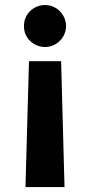

<svg xmlns="http://www.w3.org/2000/svg" viewBox="-20 -573 365 777"><path d="M83.1 183.9 97.3 -325.3H227.3L241.1 183.9ZM162.3 -552.6Q180 -552.6 195.5 -545.8Q210.9 -539.1 222.3 -527.5Q233.7 -516 240.4 -500.5Q247.2 -485.1 247.5 -467.3Q247.2 -449.9 240.4 -434.5Q233.7 -419 222.1 -407.7Q210.6 -396.3 195.3 -389.6Q180 -382.8 162.3 -382.8Q144.9 -382.8 129.3 -389.4Q113.6 -396 101.9 -407.3Q90.2 -418.7 83.5 -434.1Q76.7 -449.6 77.1 -467.3Q76.7 -485.1 83.3 -500.7Q89.8 -516.3 101.6 -527.9Q113.3 -539.4 128.9 -546Q144.5 -552.6 162.3 -552.6Z"/></svg>

Font: Inter P
Style: Bold
Weight: 700
Designer: Rasmus Andersson
Foundry: rsms
Version: Version 3.018;git-588b23468